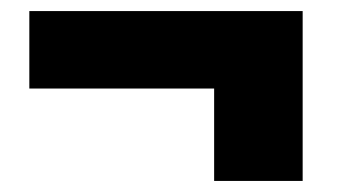

<svg xmlns="http://www.w3.org/2000/svg" viewBox="-20 -441 612 347"><path d="M367 -114V-301L386 -281H33V-421H527V-114Z"/></svg>

Font: Bitter Thin Black
Style: Regular
Weight: 900
Version: Version 3.020